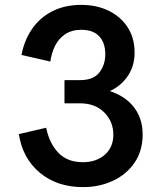

<svg xmlns="http://www.w3.org/2000/svg" viewBox="-20 -750 664 786"><path d="M320 16Q214 16 143.5 -42.5Q73 -101 57 -201L169 -227Q182 -163 219 -124.5Q256 -86 319 -86Q374 -86 409 -116.5Q444 -147 444 -199Q444 -252 407 -289.5Q370 -327 308 -327H244V-422H308Q362 -422 386.5 -453Q411 -484 411 -528Q411 -575 386 -601.5Q361 -628 313 -628Q274 -628 247 -610Q220 -592 205.5 -562.5Q191 -533 186 -498L68 -525Q79 -584 110.5 -630.5Q142 -677 193.5 -703.5Q245 -730 312 -730Q376 -730 425 -706Q474 -682 502.5 -638.5Q531 -595 531 -534Q531 -475 497.5 -431Q464 -387 407 -368L406 -384Q483 -365 523.5 -317Q564 -269 564 -200Q564 -132 530.5 -83.5Q497 -35 441.5 -9.5Q386 16 320 16Z"/></svg>

Font: Noto Sans Nag Mundari SemiBold
Style: Regular
Weight: 600
Version: Version 1.000